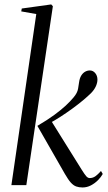

<svg xmlns="http://www.w3.org/2000/svg" viewBox="-20 -837 489 868"><path d="M31.5 0 144 -773.5 76 -785.5 78.5 -798.5 211.5 -817 219 -809 99 0ZM353 10.5Q337 10.5 324.5 6Q312 1.5 300.2 -11.5Q288.5 -24.5 273.5 -50.5L149 -268Q195 -295 225.5 -317.5Q256 -340 276.8 -359.2Q297.5 -378.5 312.5 -396.5Q330 -417 333 -436.2Q336 -455.5 337.5 -465Q340 -483.5 347.2 -495.2Q354.5 -507 364.8 -512.8Q375 -518.5 386 -518.5Q400.5 -518.5 410.5 -506.5Q420.5 -494.5 420.5 -477Q420.5 -463 413.5 -447.2Q406.5 -431.5 392.5 -417Q377.5 -402 355 -383.2Q332.5 -364.5 306 -345.2Q279.5 -326 252.8 -308.8Q226 -291.5 202.5 -279L208.5 -295.5L349.5 -69.5Q363 -48 370.2 -40Q377.5 -32 385.5 -32Q399.5 -32 411 -40Q422.5 -48 436.5 -64L444.5 -50.5Q436.5 -36 422.5 -22Q408.5 -8 390.8 1.2Q373 10.5 353 10.5Z"/></svg>

Font: Merriweather 144pt Light
Style: Italic
Weight: 300
Italic angle: -7.8°
Version: Version 2.101